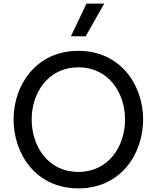

<svg xmlns="http://www.w3.org/2000/svg" viewBox="-20 -1031 866 1061"><path d="M556 -1011H458L372 -831L453 -830ZM413 10C648 10 771 -181 771 -371C771 -559 648 -750 413 -750C178 -750 55 -559 55 -371C55 -181 178 10 413 10ZM413 -81C246 -81 155 -222 155 -371C155 -518 246 -659 413 -659C580 -659 671 -518 671 -371C671 -222 580 -81 413 -81Z"/></svg>

Font: Be Vietnam Pro
Style: Regular
Weight: 400
Designer: Lam Bao, Tony Le, Vietanh Nguyen
Foundry: Yellow Type Foundry
Version: Version 1.002